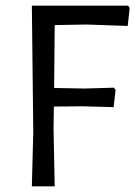

<svg xmlns="http://www.w3.org/2000/svg" viewBox="-20 -661 480 681"><path d="M172 -349 174 -572 286 -574 433 -569 440 -633 434 -641H93L98 -193L93 0H174L170 -200L171 -283L272 -284L383 -281L390 -342L384 -350L280 -347Z"/></svg>

Font: Alegreya Sans
Style: Regular
Weight: 400
Designer: Juan Pablo del Peral
Foundry: Huerta Tipografica
Version: Version 1.000;PS 001.000;hotconv 1.0.70;makeotf.lib2.5.58329